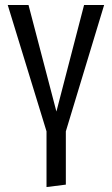

<svg xmlns="http://www.w3.org/2000/svg" viewBox="-20 -546 452 776"><path d="M400.9 -525.9 246.1 -15.1V200.2L168 210V-15.1L11.2 -525.9H95.2L208 -95.2L319.8 -525.9Z"/></svg>

Font: Fira Sans Compressed Book
Style: Regular
Weight: 350
Width: 1
Designer: Carrois Corporate & Edenspiekermann AG
Foundry: Carrois Corporate GbR & Edenspiekermann AG
Version: Version 4.203;PS 004.203;hotconv 1.0.88;makeotf.lib2.5.64775